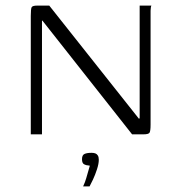

<svg xmlns="http://www.w3.org/2000/svg" viewBox="-20 -480 651 686"><path d="M90 0V-423Q90 -448 93 -454Q96 -460 113 -460H156L477 -55L479 -59V-460H521Q520 -459 519 -453.5Q518 -448 518 -442Q518 -436 518 -430V-35Q518 -11 514 -5.5Q510 0 492 0H452L131 -407L130 -405V0ZM277 186Q284 171 288 157Q292 143 295.5 131Q299 119 301 112Q299 112 298 111.5Q297 111 295 111Q288 111 280.5 107Q273 103 273 89Q273 74 282 70Q291 66 307 66Q315 66 320.5 68Q326 70 329.5 75.5Q333 81 333 91Q333 105 326.5 125Q320 145 312 162Q304 179 300 186Z"/></svg>

Font: Genos Light
Style: Regular
Weight: 300
Designer: Robert E. Leuschke
Foundry: Robert E. Leuschke
Version: Version 1.010